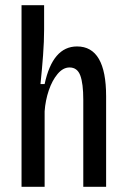

<svg xmlns="http://www.w3.org/2000/svg" viewBox="-20 -720 489 740"><path d="M63 0V-700H150V-606Q150 -561 146 -507Q142 -453 136 -396H152Q183 -541 277 -541Q389 -541 389 -349V0H301V-335Q301 -398 289.5 -429Q278 -460 248 -460Q223 -460 202 -435Q181 -410 168 -371.5Q155 -333 152 -291V0Z"/></svg>

Font: Bricolage Grotesque 12pt Condensed
Style: Regular
Weight: 400
Width: 3
Designer: Mathieu Triay
Foundry: Atelier Triay
Version: Version 1.001; ttfautohint (v1.8.4.7-5d5b);gftools[0.9.33.de